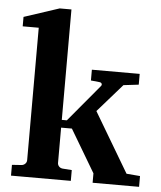

<svg xmlns="http://www.w3.org/2000/svg" viewBox="-53 -786 698 832"><g transform="rotate(5 296.0 -370.0)"><path d="M380.9 0V-41L271 -226.1H224.1V-73.2Q224.1 -64 230.2 -57.4Q236.3 -50.8 246.1 -49.8L286.1 -46.9V0H25.9V-46.9L67.9 -49.8Q77.1 -50.8 83.5 -57.4Q89.8 -64 89.8 -73.2V-648.9H20V-689.9L172.9 -740.2H224.1V-259.8H246.1L379.9 -419.9Q384.8 -425.3 382.6 -430.7Q380.4 -436 373 -437L335 -440.9V-487.8H543V-440.9L477.1 -433.1L370.1 -311L523.9 -51.8L583 -46.9V0Z"/></g></svg>

Font: Charis SIL
Style: Bold
Weight: 700
Foundry: SIL International
Version: Version 4.112